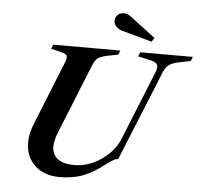

<svg xmlns="http://www.w3.org/2000/svg" viewBox="-58 -928 1043 1000"><g transform="rotate(5 463.5 -428.5)"><path d="M111 -154Q111 -201 132 -253L264 -581Q273 -602 273 -613Q273 -624 264.5 -629Q256 -634 234 -640L188 -651L197 -673H548L539 -651L483 -640Q446 -632 433 -622Q420 -612 407 -581L261 -219Q244 -176 244 -145Q244 -103 273.5 -80.5Q303 -58 361 -58Q433 -58 499.5 -103Q566 -148 594 -215L742 -581Q747 -596 747 -604Q747 -628 710 -636L643 -651L652 -673H927L918 -651L855 -638Q824 -632 806.5 -619.5Q789 -607 778 -581L586 -109Q574 -109 562 -102Q550 -95 525 -77L509 -65Q465 -31 413 -10Q361 11 289 11Q208 11 159.5 -35Q111 -81 111 -154ZM547 -777Q521 -785 510 -804Q504 -815 504 -826Q504 -837 510 -847Q516 -857 526 -863Q538 -868 549 -868Q568 -868 584 -856L719 -754L706 -733Z"/></g></svg>

Font: Ibarra Real Nova
Style: Bold Italic
Weight: 700
Italic angle: -22°
Designer: Jose Maria Ribagorda & Octavio Pardo
Foundry: Octavio Pardo
Version: Version 1.014